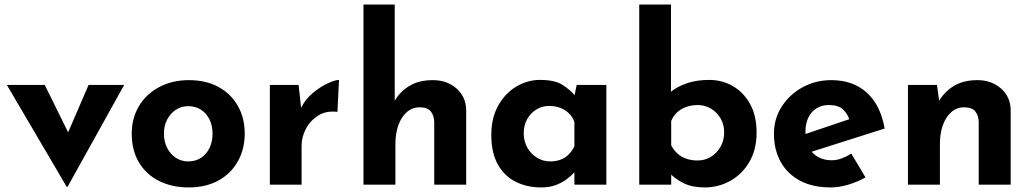

<svg xmlns="http://www.w3.org/2000/svg" viewBox="-20 -809 4519 841"><path d="M272 9 10 -437H176L325 -135L239 -138L368 -437H524L276 9Z M557 -224Q557 -291 588.5 -344Q620 -397 677 -427.5Q734 -458 808 -458Q883 -458 938 -427.5Q993 -397 1022.5 -344Q1052 -291 1052 -224Q1052 -157 1022.5 -103.5Q993 -50 938 -19Q883 12 806 12Q734 12 677.5 -16Q621 -44 589 -97Q557 -150 557 -224ZM698 -223Q698 -189 712 -161.5Q726 -134 750 -118Q774 -102 804 -102Q837 -102 861 -118Q885 -134 898 -161.5Q911 -189 911 -223Q911 -258 898 -285Q885 -312 861 -328Q837 -344 804 -344Q774 -344 750 -328Q726 -312 712 -285Q698 -258 698 -223Z M1288 -437 1301 -317 1298 -335Q1317 -374 1350 -401.5Q1383 -429 1415.5 -444Q1448 -459 1465 -459L1458 -319Q1409 -325 1374 -303Q1339 -281 1320 -245Q1301 -209 1301 -171V0H1162V-437Z M1572 0V-789H1709V-349L1708 -366Q1731 -407 1773 -432.5Q1815 -458 1876 -458Q1938 -458 1979.5 -421.5Q2021 -385 2022 -327V0H1882V-275Q1881 -304 1866.5 -321.5Q1852 -339 1818 -339Q1786 -339 1762 -318Q1738 -297 1725 -261Q1712 -225 1712 -178V0Z M2350 12Q2289 12 2239.5 -12.5Q2190 -37 2161 -88Q2132 -139 2132 -218Q2132 -292 2162 -346Q2192 -400 2241 -429.5Q2290 -459 2345 -459Q2410 -459 2443.5 -437.5Q2477 -416 2499 -390L2493 -373L2506 -437H2636V0H2496V-95L2507 -65Q2505 -65 2495 -53.5Q2485 -42 2465.5 -26.5Q2446 -11 2417.5 0.5Q2389 12 2350 12ZM2390 -102Q2415 -102 2435 -109.5Q2455 -117 2470 -131.5Q2485 -146 2496 -168V-275Q2488 -297 2472 -312.5Q2456 -328 2434 -336.5Q2412 -345 2385 -345Q2355 -345 2329.5 -329.5Q2304 -314 2289 -287Q2274 -260 2274 -225Q2274 -190 2290 -162Q2306 -134 2332.5 -118Q2359 -102 2390 -102Z M3067 12Q3012 12 2974.5 -6.5Q2937 -25 2909 -55L2920 -85V0H2780V-789H2919V-362V-407Q2945 -429 2988 -444Q3031 -459 3086 -459Q3143 -459 3190 -432Q3237 -405 3265.5 -353.5Q3294 -302 3294 -228Q3294 -154 3262.5 -100Q3231 -46 3179 -17Q3127 12 3067 12ZM3036 -106Q3067 -106 3093.5 -122Q3120 -138 3136 -166Q3152 -194 3152 -229Q3152 -264 3136 -291Q3120 -318 3093.5 -333.5Q3067 -349 3036 -349Q3009 -349 2985.5 -340.5Q2962 -332 2945.5 -316.5Q2929 -301 2920 -279V-172Q2932 -150 2948.5 -135.5Q2965 -121 2987 -113.5Q3009 -106 3036 -106Z M3619 12Q3539 12 3483.5 -18Q3428 -48 3399 -101Q3370 -154 3370 -223Q3370 -289 3404 -342Q3438 -395 3495 -426.5Q3552 -458 3622 -458Q3716 -458 3776.5 -403.5Q3837 -349 3855 -246L3515 -138L3484 -214L3730 -297L3701 -284Q3693 -310 3672.5 -329.5Q3652 -349 3611 -349Q3580 -349 3556.5 -334.5Q3533 -320 3520.5 -293.5Q3508 -267 3508 -231Q3508 -190 3523 -162.5Q3538 -135 3564 -121Q3590 -107 3622 -107Q3645 -107 3666.5 -115Q3688 -123 3709 -136L3771 -32Q3736 -12 3695.5 0Q3655 12 3619 12Z M4084 -437 4095 -359 4093 -366Q4116 -407 4158 -432.5Q4200 -458 4261 -458Q4323 -458 4364.5 -421.5Q4406 -385 4407 -327V0H4267V-275Q4266 -304 4251.5 -321.5Q4237 -339 4203 -339Q4171 -339 4147 -318Q4123 -297 4110 -261Q4097 -225 4097 -178V0H3957V-437Z"/></svg>

Font: Josefin Sans Thin
Style: Bold
Weight: 700
Version: Version 2.000